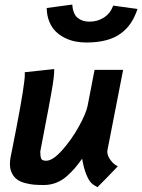

<svg xmlns="http://www.w3.org/2000/svg" viewBox="-20 -794 609 823"><path d="M363.8 -701.2Q398.4 -701.2 425.8 -719Q453.1 -736.8 465.3 -770L569.3 -755.4Q558.1 -721.7 541.5 -696.3Q524.9 -670.9 499 -651.4Q473.1 -631.8 435.8 -621.8Q398.4 -611.8 349.6 -611.8Q324.7 -611.8 301.8 -616.5Q278.8 -621.1 256.6 -632.3Q234.4 -643.6 217.8 -660.2Q201.2 -676.8 190.9 -702.4Q180.7 -728 180.2 -759.8L290 -774.4Q291 -753.9 297.4 -739Q303.7 -724.1 314.2 -716.3Q324.7 -708.5 336.9 -704.8Q349.1 -701.2 363.8 -701.2ZM397.9 8.3Q381.3 0 371.1 -10Q360.8 -20 350.1 -45.7Q339.4 -71.3 332 -113.8Q315.4 -90.3 300.8 -73.2Q286.1 -56.2 265.9 -38.3Q245.6 -20.5 221.7 -11Q197.8 -1.5 171.4 -1H167Q144 -1 126.2 -2.4Q108.4 -3.9 87.9 -9.3Q67.4 -14.6 54 -24.2Q40.5 -33.7 31.5 -50.8Q22.5 -67.9 22.5 -91.3Q22.5 -106.9 25.9 -122.6Q29.8 -140.1 33.4 -159.7Q37.1 -179.2 42 -204.3Q46.9 -229.5 50.3 -246.1Q86.4 -433.6 86.4 -475.1Q86.4 -481.9 85.9 -484.4Q106.9 -486.8 149.2 -491.2Q191.4 -495.6 212.4 -498V-493.2Q212.4 -479 209.7 -456.8Q207 -434.6 200.4 -397.5Q193.8 -360.4 188.2 -330.6Q182.6 -300.8 171.1 -241.2Q159.7 -181.6 152.8 -145.5V-144Q152.8 -119.6 157.5 -112.3Q162.1 -105 178.2 -105Q206.5 -105 247.3 -151.1Q288.1 -197.3 318.6 -252.7Q349.1 -308.1 355.5 -340.3Q360.4 -365.7 370.4 -417.2Q380.4 -468.8 385.3 -494.6H507.8Q496.6 -437 474.1 -322Q451.7 -207 440.4 -149.4Q439.9 -147.5 439.9 -144Q439.9 -126.5 453.9 -107.7Q467.8 -88.9 484.9 -81.1Q470.7 -65.9 441.7 -36.1Q412.6 -6.3 397.9 8.3Z"/></svg>

Font: Fantasque Sans Mono
Style: Bold Italic
Weight: 700
Italic angle: -11°
Monospace: yes
Designer: Jany Belluz
Version: Version 1.7.1